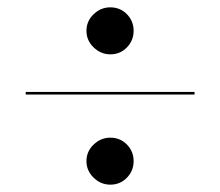

<svg xmlns="http://www.w3.org/2000/svg" viewBox="-20 -639 600 523"><path d="M280.5 -491Q254.5 -491 235 -510Q215.5 -529 215.5 -555Q215.5 -581.5 235 -600.2Q254.5 -619 280.5 -619Q307.5 -619 325.8 -600.2Q344 -581.5 344 -555Q344 -529 325.8 -510Q307.5 -491 280.5 -491ZM50 -381.5V-388.5H510V-381.5ZM280.5 -136Q254.5 -136 235 -155Q215.5 -174 215.5 -200Q215.5 -226.5 235 -245.2Q254.5 -264 280.5 -264Q307.5 -264 325.8 -245.2Q344 -226.5 344 -200Q344 -174 325.8 -155Q307.5 -136 280.5 -136Z"/></svg>

Font: BodoniModa_28ptMedium
Style: Regular
Weight: 500
Designer: Owen Earl
Foundry: indestructible type
Version: Version 2.004